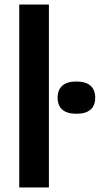

<svg xmlns="http://www.w3.org/2000/svg" viewBox="-20 -828 440 848"><path d="M65 0V-808H196V0ZM234.5 -396.5Q234.5 -431 255.2 -449.5Q276 -468 317.5 -468Q359 -468 379.8 -449.5Q400.5 -431 400.5 -396.5Q400.5 -362 379.8 -343.8Q359 -325.5 317.5 -325.5Q276 -325.5 255.2 -343.8Q234.5 -362 234.5 -396.5Z"/></svg>

Font: Encode Sans SemiBold
Style: Regular
Weight: 600
Designer: Multiple Designers
Foundry: Impallari Type
Version: Version 2.000